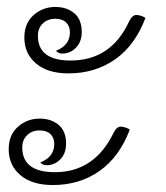

<svg xmlns="http://www.w3.org/2000/svg" viewBox="-20 -569 478 552"><path d="M50 -461Q50 -502 76.5 -525.5Q103 -549 139 -549Q172 -549 193.5 -531Q215 -513 215 -477Q215 -449 198.5 -432Q182 -415 159 -415Q153 -415 148 -417.5Q143 -420 141 -423Q181 -439 181 -476Q181 -494 170 -504.5Q159 -515 139 -515Q117 -515 103 -501.5Q89 -488 89 -466Q89 -395 183 -395Q299 -395 351 -507Q360 -526 372 -526Q377 -526 385.5 -523.5Q394 -521 398 -517Q368 -438 310.5 -398Q253 -358 177 -358Q117 -358 83.5 -386.5Q50 -415 50 -461ZM5 -140Q5 -181 31.5 -204.5Q58 -228 94 -228Q127 -228 148.5 -210Q170 -192 170 -156Q170 -128 153.5 -111Q137 -94 114 -94Q108 -94 103 -96.5Q98 -99 96 -102Q136 -118 136 -155Q136 -173 125 -183.5Q114 -194 94 -194Q72 -194 58 -180.5Q44 -167 44 -145Q44 -74 138 -74Q251 -74 306 -186Q315 -205 327 -205Q332 -205 340.5 -202.5Q349 -200 353 -196Q323 -117 265.5 -77Q208 -37 132 -37Q72 -37 38.5 -65.5Q5 -94 5 -140Z"/></svg>

Font: Krub ExtraLight
Style: Italic
Weight: 275
Italic angle: -8°
Designer: Ekaluck Peanpanawate
Foundry: Cadson Demak Co.,Ltd.
Version: Version 1.000; ttfautohint (v1.6)